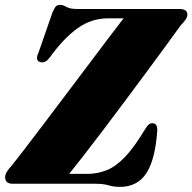

<svg xmlns="http://www.w3.org/2000/svg" viewBox="-32 -736 770 769"><path d="M348.5 0H19Q-11.5 0 -11.5 -26.5Q-11.5 -36.5 -4.5 -48Q2.5 -59.5 13.5 -71Q29 -90 62.2 -133.2Q95.5 -176.5 139 -234Q182.5 -291.5 230.2 -354.8Q278 -418 323.2 -478.2Q368.5 -538.5 405.2 -587Q442 -635.5 463 -662.5H399.5Q334 -662.5 278.2 -622.5Q222.5 -582.5 167.5 -506Q156 -491 146.5 -487.8Q137 -484.5 127 -488Q108 -495.5 122.5 -526L178.5 -687Q186.5 -705 192.2 -710.8Q198 -716.5 209.5 -716.5Q220 -716.5 234.2 -708.2Q248.5 -700 277.5 -700H686.5Q718.5 -700 718.5 -677.5Q718.5 -667.5 710.8 -656.8Q703 -646 691 -633.5Q665 -597.5 628.8 -547.8Q592.5 -498 550 -440.8Q507.5 -383.5 463.5 -324.5Q419.5 -265.5 378.2 -211Q337 -156.5 302.2 -112Q267.5 -67.5 245 -39.5H315.5Q358 -39.5 395 -54.2Q432 -69 468.8 -107.5Q505.5 -146 548.5 -217.5Q557 -231.5 563.2 -237Q569.5 -242.5 578 -242.5Q598.5 -242.5 598 -214.5Q590 -96.5 554 -42Q518 12.5 448.5 12.5Q422.5 12.5 403 6.2Q383.5 0 348.5 0Z"/></svg>

Font: Fraunces 72pt S000 Black
Style: Italic
Weight: 900
Italic angle: -16°
Version: Version 1.000; ttfautohint (v1.8.3)